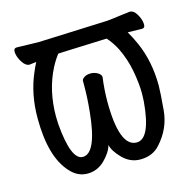

<svg xmlns="http://www.w3.org/2000/svg" viewBox="-81 -566 662 664"><g transform="rotate(-15 250.0 -233.5)"><path d="M343 18Q307 18 280 -9.5Q253 -37 249 -59Q241 -32 215 -7Q189 18 154 18Q119 18 93 -11Q36 -72 36 -212Q36 -298 67 -369Q74 -386 82 -401Q66 -399 58 -398H57Q44 -398 32.5 -415.5Q21 -433 19 -450Q17 -467 30 -467L107 -465L356 -475Q377 -477 401.5 -480.5Q426 -484 438 -485H440Q453 -485 463.5 -467.5Q474 -450 475.5 -433.5Q477 -417 465 -417L414 -418Q427 -396 439 -369Q470 -298 470 -212Q470 -191 464.5 -126Q459 -61 413 -11Q387 18 343 18ZM153 -42Q202 -42 216 -186Q221 -235 221 -279V-296Q221 -302 230 -308Q239 -314 253 -314Q267 -314 278.5 -307Q290 -300 290 -291Q284 -246 284 -206Q284 -42 346 -42Q395 -42 406 -173L407 -201Q407 -237 398.5 -282.5Q390 -328 370 -369Q356 -396 338 -416L181 -410L163 -409Q149 -391 137 -368Q99 -294 99 -201L100 -173Q111 -42 153 -42Z"/></g></svg>

Font: LXGW WenKai Mono TC
Style: Regular
Weight: 400
Designer: LXGW / Fontworks Inc.
Foundry: LXGW / Fontworks Inc.
Version: Version 1.330